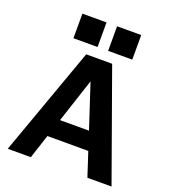

<svg xmlns="http://www.w3.org/2000/svg" viewBox="-166 -1073 1068 1196"><g transform="rotate(20 368.0 -475.0)"><path d="M24 0 282 -720H454L712 0H552L500 -159H229L177 0ZM269 -279H461L365 -571ZM403 -787V-950H563V-787ZM173 -787V-950H333V-787Z"/></g></svg>

Font: Instrument Sans
Style: Bold
Weight: 700
Designer: Rodrigo Fuenzalida
Foundry: fragTYPE
Version: Version 1.000; ttfautohint (v1.8.4.7-5d5b);gftools[0.9.28]